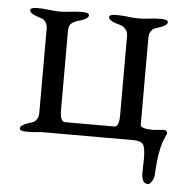

<svg xmlns="http://www.w3.org/2000/svg" viewBox="-44 -446 603 628"><g transform="rotate(5 257.0 -132.0)"><path d="M467 -39Q471 -39 482 -40.5Q493 -42 498 -42Q512 -42 512 -34Q512 -30 511 -28Q510 -26 506.5 -17.5Q503 -9 501 -4.5Q499 0 496 12Q493 24 491 35.5Q489 47 487 66.5Q485 86 484 108Q483 119 476.5 129Q470 139 464 139Q443 139 443 103Q443 95 443.5 80Q444 65 444 58Q444 20 436 10Q428 0 403 0H107Q98 0 87 1.5Q76 3 54 3Q31 3 31 -6Q31 -16 54 -24Q67 -28 73 -30.5Q79 -33 84.5 -41Q90 -49 90 -62V-338Q90 -351 84.5 -359Q79 -367 73 -369.5Q67 -372 54 -376Q31 -384 31 -394Q31 -403 54 -403Q74 -403 92.5 -400.5Q111 -398 128 -398Q145 -398 163 -400.5Q181 -403 201 -403Q224 -403 224 -394Q224 -384 201 -376Q190 -373 185.5 -371.5Q181 -370 173.5 -365.5Q166 -361 163 -354.5Q160 -348 160 -338V-77Q160 -39 177 -39H338Q354 -39 354 -77V-338Q354 -351 347 -359Q340 -367 334 -369.5Q328 -372 313 -376Q290 -384 290 -394Q290 -403 313 -403Q333 -403 351.5 -400.5Q370 -398 387 -398Q404 -398 422 -400.5Q440 -403 460 -403Q483 -403 483 -394Q483 -384 460 -376Q447 -372 441 -369.5Q435 -367 429.5 -359Q424 -351 424 -338V-52Q424 -39 467 -39Z"/></g></svg>

Font: EB Garamond 08
Style: Regular
Weight: 400
Version: Version 0.016 ; ttfautohint (v1.5)